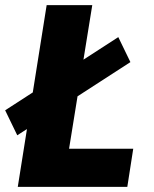

<svg xmlns="http://www.w3.org/2000/svg" viewBox="-35 -725 599 745"><path d="M34 0 146 -705H323L233 -148H482L459 0ZM32 -200 -15 -297 424 -581 471 -484Z"/></svg>

Font: Nunito Sans 7pt Condensed Black
Style: Italic
Weight: 900
Width: 3
Italic angle: -9°
Designer: Vernon Adams
Foundry: Vernon Adams
Version: Version 3.101;gftools[0.9.27]